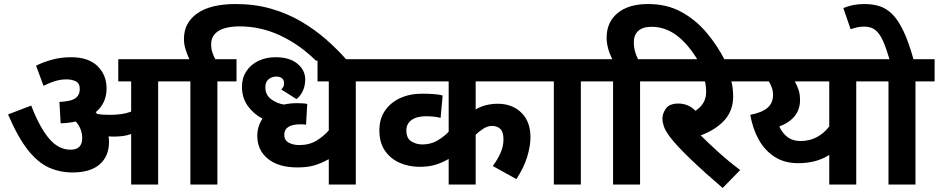

<svg xmlns="http://www.w3.org/2000/svg" viewBox="-20 -916 4659 953"><path d="M521 -211Q521 -141 475 -100.5Q429 -60 340 -60Q277 -60 222.5 -84.5Q168 -109 118.5 -171.5Q69 -234 20 -348L135 -392Q176 -285 223 -229Q270 -173 330 -173Q388 -173 388 -230Q388 -277 356 -313Q322 -305 281 -304L275 -410Q334 -413 355 -429Q376 -445 376 -474Q376 -503 356 -512.5Q336 -522 311 -522Q280 -522 251.5 -513Q223 -504 196 -490L159 -590Q188 -605 233.5 -618.5Q279 -632 333 -632Q419 -632 464 -588Q509 -544 509 -477Q509 -404 455 -359Q459 -354 463 -350Q476 -348 491 -347Q506 -346 525 -346Q555 -346 581 -349.5Q607 -353 631 -362V-512H567V-622H859V-512H765V0H631V-251Q610 -243 587.5 -240.5Q565 -238 542 -238Q531 -238 519 -239Q521 -225 521 -211Z M925 -512H845V-622H920Q908 -648 900.5 -672.5Q893 -697 893 -723Q893 -803 959 -849.5Q1025 -896 1150 -896Q1244 -896 1324.5 -873Q1405 -850 1473.5 -810Q1542 -770 1599.5 -719.5Q1657 -669 1704 -615H1548Q1467 -695 1370.5 -740Q1274 -785 1170 -785Q1100 -785 1064 -762Q1028 -739 1028 -696Q1028 -675 1034 -656Q1040 -637 1049 -622H1154V-512H1059V0H925Z M1840 -512H1746V0H1612V-126Q1576 -106 1541.5 -95.5Q1507 -85 1456 -85Q1362 -85 1309.5 -128Q1257 -171 1257 -242Q1257 -265 1263.5 -286.5Q1270 -308 1283 -327Q1239 -350 1210 -390Q1181 -430 1181 -486Q1181 -529 1202.5 -562Q1224 -595 1262 -613.5Q1300 -632 1347 -632Q1417 -632 1456 -600Q1495 -568 1495 -521Q1495 -494 1485 -469Q1475 -444 1452 -424L1376 -472Q1390 -484 1390 -502Q1390 -520 1379 -528Q1368 -536 1352 -536Q1329 -536 1313 -522.5Q1297 -509 1297 -483Q1297 -445 1326 -423.5Q1355 -402 1390 -397Q1420 -404 1455 -404Q1469 -404 1483.5 -403Q1498 -402 1505 -400L1499 -297Q1494 -298 1487 -298.5Q1480 -299 1472 -299Q1391 -299 1391 -247Q1391 -220 1413 -208Q1435 -196 1466 -196Q1516 -196 1552 -218.5Q1588 -241 1612 -269V-512H1556V-622H1840Z M2663 -512H2341V-373Q2389 -401 2451 -401Q2522 -401 2567.5 -357Q2613 -313 2613 -235Q2613 -191 2596.5 -137Q2580 -83 2543 -27L2426 -92Q2449 -123 2464 -156Q2479 -189 2479 -224Q2479 -261 2463.5 -276Q2448 -291 2423 -291Q2400 -291 2378.5 -277Q2357 -263 2341 -247V0H2207V-127Q2174 -108 2140.5 -98Q2107 -88 2063 -88Q2008 -88 1962.5 -108.5Q1917 -129 1890 -169Q1863 -209 1863 -269Q1863 -325 1890 -365.5Q1917 -406 1965 -428.5Q2013 -451 2076 -451Q2104 -451 2132.5 -449Q2161 -447 2177 -442L2167 -331Q2135 -339 2096 -339Q2049 -339 2023 -320.5Q1997 -302 1997 -269Q1997 -229 2022 -214Q2047 -199 2076 -199Q2118 -199 2150.5 -218Q2183 -237 2207 -262V-512H1826V-622H2663Z M2863 -512V0H2729V-512H2649V-622H2958V-512Z M3023 -512H2943V-622H3019Q2991 -679 2991 -729Q2991 -806 3045.5 -851Q3100 -896 3197 -896Q3290 -896 3361.5 -857Q3433 -818 3487 -754Q3541 -690 3579 -615H3445Q3396 -697 3339 -740Q3282 -783 3214 -783Q3171 -783 3148.5 -763Q3126 -743 3126 -706Q3126 -682 3132 -660.5Q3138 -639 3147 -622H3252V-512H3157V0H3023Z M3654 -72 3567 17Q3479 -58 3409 -125Q3339 -192 3304 -238Q3282 -268 3275 -289Q3268 -310 3268 -327Q3268 -353 3285.5 -377.5Q3303 -402 3347 -402Q3397 -402 3432 -366Q3485 -401 3485 -459Q3485 -488 3479 -512H3237V-622H3690V-512H3610Q3614 -498 3616.5 -479.5Q3619 -461 3619 -437Q3619 -368 3577 -320.5Q3535 -273 3458 -244Q3497 -205 3548 -159Q3599 -113 3654 -72Z M4324 -622V-512H4230V0H4096V-147Q4032 -106 3942 -106Q3874 -106 3825 -137.5Q3776 -169 3746 -223Q3716 -277 3704 -346Q3761 -357 3789 -380.5Q3817 -404 3817 -445Q3817 -464 3811 -481Q3805 -498 3796 -512H3675V-622ZM3848 -288Q3864 -254 3889.5 -235Q3915 -216 3954 -216Q4039 -216 4096 -288V-512H3925Q3937 -491 3944 -469Q3951 -447 3951 -419Q3951 -328 3848 -288Z M4524 -512V0H4390V-512H4310V-622H4619V-512ZM4397 -615Q4380 -674 4363.5 -711.5Q4347 -749 4325.5 -766.5Q4304 -784 4270 -784Q4251 -784 4233.5 -780Q4216 -776 4202 -771L4166 -876Q4190 -886 4215.5 -891Q4241 -896 4271 -896Q4311 -896 4345 -885.5Q4379 -875 4408.5 -846Q4438 -817 4464.5 -761.5Q4491 -706 4516 -615Z"/></svg>

Font: Noto Sans Devanagari UI
Style: Bold
Weight: 700
Designer: Jelle Bosma - Monotype Design Team
Foundry: Monotype Imaging Inc.
Version: Version 2.004; ttfautohint (v1.8.4.7-5d5b)